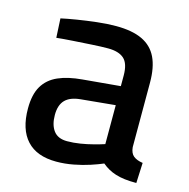

<svg xmlns="http://www.w3.org/2000/svg" viewBox="-83 -592 672 684"><g transform="rotate(15 252.5 -250.0)"><path d="M182.1 10.9Q109.8 10.9 73 -29.4Q36.1 -69.6 36.1 -146.4Q36.1 -198.2 54.5 -229.1Q72.9 -260.1 108.7 -275.9Q144.5 -291.7 197.3 -296.1L335.2 -308.5V-347.4Q335.2 -391.6 315.7 -409.2Q296.2 -426.7 256.8 -426.7Q232.1 -426.7 197.7 -424.6Q163.4 -422.6 128.7 -420.3Q94.1 -418.1 68.5 -415.3L64.8 -486Q88.2 -491.2 122.5 -496.8Q156.8 -502.4 193.9 -506.6Q231 -510.9 263.7 -510.9Q323.5 -510.9 360.5 -493.4Q397.6 -475.9 415 -439.8Q432.3 -403.7 432.3 -347.4V-109.5Q434.3 -87.5 446.5 -77.6Q458.7 -67.7 481 -64.4L477.7 10.5Q453.8 10.5 435 8.3Q416.2 6.1 399.7 0.8Q385.8 -3.6 373.6 -10.4Q361.4 -17.1 349.6 -27.1Q332 -19.4 304.5 -10.3Q276.9 -1.2 245.2 4.8Q213.5 10.9 182.1 10.9ZM200.7 -69.4Q223.8 -69.4 248.7 -73.4Q273.6 -77.4 296.5 -83.5Q319.5 -89.5 335.2 -94.7V-238.3L208.8 -226.2Q170.9 -222.7 152.7 -204Q134.6 -185.2 134.6 -148.9Q134.6 -112.1 150.6 -90.8Q166.6 -69.4 200.7 -69.4Z"/></g></svg>

Font: Titillium Web SemiBold
Style: Regular
Weight: 600
Designer: Mohamed Gaber, Accademia di Belle Arti di Urbino
Foundry: Kief Type Foundry, Accademia di Belle Arti di Urbino
Version: Version 3.000; ttfautohint (v1.8.4)